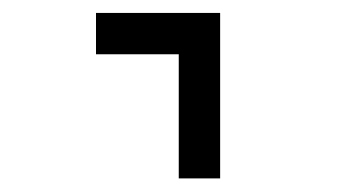

<svg xmlns="http://www.w3.org/2000/svg" viewBox="-20 -582 540 290"><path d="M250 -500V-312.5H312.5Q312.5 -312.5 312.5 -562.5H125V-500Z"/></svg>

Font: CalcUnifontExMono
Style: Regular
Weight: 500
Version: Version 15.0.06